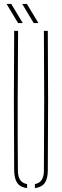

<svg xmlns="http://www.w3.org/2000/svg" viewBox="-20 -958 317 982"><path d="M52.5 -85Q49.5 -442.5 52.5 -800H72.5Q71 -621 70.5 -442.8Q70 -264.5 71.5 -85Q71.5 -24.5 118.5 -16.5V4Q84.5 0 69 -21.2Q53.5 -42.5 52.5 -85ZM158.5 4V-16.5Q204.5 -24.5 204.5 -85Q207.5 -442.5 204.5 -800H224.5Q227.5 -442.5 224.5 -85Q224 -42.5 208.2 -21.2Q192.5 0 158.5 4ZM72.5 -840 13.5 -938H37.5L96.5 -840ZM152.5 -840 93.5 -938H117.5L176.5 -840Z"/></svg>

Font: Big Shoulders Stencil Display Thin
Style: Regular
Weight: 100
Designer: Patric King
Foundry: XO Type Co
Version: Version 1.000